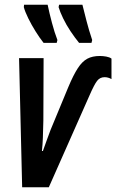

<svg xmlns="http://www.w3.org/2000/svg" viewBox="-20 -786 488 806"><path d="M73 0 60 -542H163L162 -280Q161 -238 160 -209Q159 -180 156 -152H160Q168 -175 176.5 -198Q185 -221 192 -240L267 -421Q288 -471 306.5 -499.5Q325 -528 346.5 -539.5Q368 -551 399 -551Q412 -551 426 -548.5Q440 -546 448 -540V-454Q434 -462 419 -462Q400 -462 388 -447Q376 -432 356 -386L185 0ZM312 -606Q294 -628 276 -655Q258 -682 245 -709Q232 -736 226 -756L228 -766H326Q334 -734 343.5 -697Q353 -660 367 -618L364 -606ZM163 -606Q147 -626 129.5 -654Q112 -682 98.5 -709.5Q85 -737 80 -756L81 -766H180Q187 -732 198 -690.5Q209 -649 221 -618L218 -606Z"/></svg>

Font: Noto Sans ExtraCondensed SemiBold
Style: Italic
Weight: 600
Width: 2
Italic angle: -12°
Designer: Monotype Design Team
Foundry: Monotype Imaging Inc.
Version: Version 2.013; ttfautohint (v1.8.4.7-5d5b)